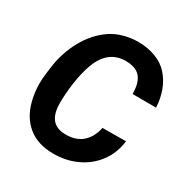

<svg xmlns="http://www.w3.org/2000/svg" viewBox="-167 -859 973 1007"><g transform="rotate(30 319.0 -355.5)"><path d="M589.4 -237.3Q580.1 -162.1 538.3 -106.2Q496.6 -50.3 432.1 -20.3Q367.7 9.8 292.5 9.8Q196.3 9.8 137.5 -38.3Q78.6 -86.4 57.6 -169.9Q44.4 -220.7 44.4 -274.4Q44.4 -300.8 48.3 -332L54.2 -378.4Q67.4 -471.2 110.4 -549.1Q153.3 -627 221.7 -674.3Q254.4 -696.8 297.6 -709Q340.8 -721.2 386.7 -721.2Q441.4 -721.2 489.7 -703.4Q538.1 -685.5 569.8 -649.9Q631.3 -580.6 637.7 -468.8L495.1 -469.2Q495.1 -532.2 470.2 -565.7Q445.3 -599.1 384.8 -601.6Q271.5 -605 226.6 -481.9Q208 -431.2 198.2 -364Q188.5 -296.9 188.5 -237.8Q188.5 -112.8 290.5 -109.9Q354.5 -107.4 394.3 -140.4Q434.1 -173.3 447.3 -236.3Z"/></g></svg>

Font: Mardoto
Style: Bold Italic
Weight: 700
Italic angle: -12°
Designer: Christian Robertson, Vahan Hovhannisyan
Foundry: Google
Version: Version 1.000